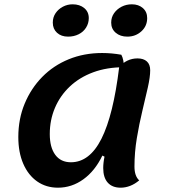

<svg xmlns="http://www.w3.org/2000/svg" viewBox="-20 -846 787 891"><path d="M249 25Q194 25 152.5 -4Q111 -33 88 -86Q65 -139 65 -210Q65 -294 94.5 -365Q124 -436 176 -489Q228 -542 299 -571Q370 -600 454 -600Q498 -600 543 -592Q549 -581 552 -566Q555 -551 555 -534Q476 -534 412.5 -510.5Q349 -487 304 -444.5Q259 -402 235 -345.5Q211 -289 211 -224Q211 -162 236.5 -127.5Q262 -93 309 -93Q396 -93 451 -202.5Q506 -312 533 -534Q549 -554 571 -564.5Q593 -575 618 -575Q646 -575 661.5 -561Q677 -547 677 -520Q677 -489 666 -440Q655 -391 640.5 -331Q626 -271 615 -205Q604 -139 604 -73Q604 -29 626 -9Q606 8 584 16.5Q562 25 540 25Q501 25 480 1.5Q459 -22 459 -66Q459 -78 460.5 -91.5Q462 -105 465 -119L455 -124Q421 -53 367 -14Q313 25 249 25ZM571 -676Q538 -676 517 -694Q496 -712 496 -741Q496 -766 509.5 -785Q523 -804 544.5 -815Q566 -826 592 -826Q623 -826 643 -808.5Q663 -791 663 -762Q663 -725 636 -700.5Q609 -676 571 -676ZM296 -676Q264 -676 244.5 -694Q225 -712 225 -741Q225 -766 238 -785Q251 -804 272 -815Q293 -826 317 -826Q350 -826 371 -808.5Q392 -791 392 -762Q392 -738 379.5 -718Q367 -698 345 -687Q323 -676 296 -676Z"/></svg>

Font: Lemonada Medium
Style: Regular
Weight: 500
Designer: Mohamed Gaber (Arabic), Eduardo Tunni (Latin)
Foundry: Kief Type Foundry
Version: Version 4.004; ttfautohint (v1.8.2)